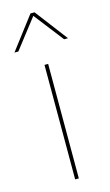

<svg xmlns="http://www.w3.org/2000/svg" viewBox="-138 -767 463 810"><g transform="rotate(-15 93.0 -362.5)"><path d="M101 0H85V-500H101ZM193 -583 93 -712 -7 -583H-24L84 -725H102L210 -583Z"/></g></svg>

Font: Work Sans Hairline
Style: Regular
Weight: 400
Designer: Wei Huang
Foundry: Wei Huang
Version: Version 1.032